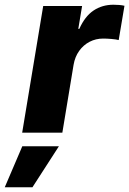

<svg xmlns="http://www.w3.org/2000/svg" viewBox="-85 -561 546 812"><path d="M8.8 0 97.7 -535.6H262.2L246.1 -439H250.5Q273.9 -491.7 310.5 -516.4Q347.2 -541 394.5 -541Q406.7 -541 418.9 -540Q431.2 -539.1 441.4 -536.6L417 -391.6Q406.2 -394.5 386.7 -396.2Q367.2 -397.9 351.1 -397.9Q320.3 -397.9 293.9 -384.3Q267.6 -370.6 249.8 -345.7Q231.9 -320.8 226.1 -286.6L178.7 0ZM-64.9 231 9.3 57.6H164.1L52.2 231Z"/></svg>

Font: Inter 20pt ExtraBold
Style: Italic
Weight: 800
Italic angle: -9.3988°
Version: Version 4.001;git-66647c0bb